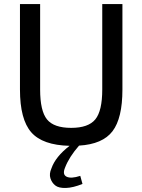

<svg xmlns="http://www.w3.org/2000/svg" viewBox="-20 -710 706 952"><path d="M587 -690V-266Q587 -124 538 -59.5Q489 5 372 12Q323 68 303 120Q288 155 310 166Q332 177 378 162L389 202Q342 221 306.5 222Q271 223 254 209.5Q237 196 230 174Q223 152 235 125Q255 67 325 13Q191 10 135 -54Q79 -118 79 -266V-690H179V-266Q179 -160 213 -118Q247 -76 333 -76Q418 -76 452.5 -118Q487 -160 487 -266V-690Z"/></svg>

Font: Exo 2.0 Medium
Style: Regular
Weight: 500
Designer: Natanael Gama
Version: Version 1.001;PS 001.001;hotconv 1.0.70;makeotf.lib2.5.58329